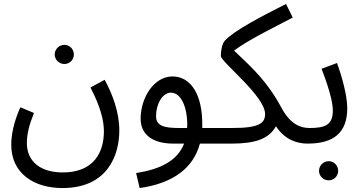

<svg xmlns="http://www.w3.org/2000/svg" viewBox="-20 -722 1830 972"><path d="M306 -398C333 -398 354 -420 354 -446C354 -473 333 -495 306 -495C279 -495 257 -473 257 -446C257 -420 279 -398 306 -398Z M37 11C37 156 152 230 296 230C528 230 584 59 584 -61C584 -156 549 -246 510 -318L438 -279C492 -176 506 -106 506 -57C506 44 459 151 298 151C188 151 116 98 116 2C116 -43 128 -91 152 -150L83 -179C48 -100 37 -37 37 11Z M687 230C856 206 959 129 992 5H1075C1104 5 1125 -12 1125 -37C1125 -60 1111 -74 1085 -74H1004C1004 -78 1004 -82 1004 -86C1006 -245 945 -335 853 -335C759 -335 692 -227 692 -121C692 -35 760 5 858 5H912C879 89 798 134 669 154ZM886 -74C810 -74 770 -85 770 -134C770 -196 803 -253 845 -253C895 -253 928 -184 928 -89C928 -84 927 -79 927 -74Z M1075 5H1153C1272 5 1342 -19 1377 -83C1422 -14 1484 5 1537 5C1569 5 1587 -15 1587 -37C1587 -58 1575 -74 1547 -74C1503 -74 1451 -91 1405 -176C1335 -307 1261 -375 1165 -466C1241 -522 1353 -576 1462 -633L1428 -702C1306 -640 1169 -570 1119 -517C1105 -502 1098 -469 1098 -439C1098 -408 1322 -236 1322 -145C1322 -98 1292 -74 1156 -74H1085Z M1644 191C1671 191 1692 169 1692 143C1692 116 1671 94 1644 94C1617 94 1595 116 1595 143C1595 169 1617 191 1644 191Z M1537 5C1668 5 1738 -49 1738 -174C1738 -239 1710 -338 1686 -403L1608 -374C1637 -298 1665 -213 1665 -163C1665 -89 1626 -74 1547 -74Z"/></svg>

Font: Noto Sans Arabic SemCond
Style: Regular
Weight: 400
Width: 4
Designer: Monotype Design Team, Nadine Chahine, Nizar Qandah and Khaled Hosny
Foundry: Monotype Imaging Inc.
Version: Version 2.012